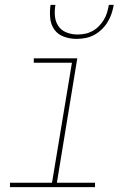

<svg xmlns="http://www.w3.org/2000/svg" viewBox="-20 -770 540 790"><path d="M21 0V-18H194L276 -512H119V-530H298L214 -18H371V0ZM295 -610Q268 -610 243 -619Q218 -628 203.5 -648.5Q189 -669 186.5 -696Q184 -723 188 -750H208Q204 -727 206 -704Q208 -681 220 -663Q232 -645 253.5 -636.5Q275 -628 298 -628Q314 -628 329.5 -631Q345 -634 360 -642Q375 -650 387 -662.5Q399 -675 407.5 -689Q416 -703 420.5 -718.5Q425 -734 428 -750H448Q445 -732 439 -714Q433 -696 423 -679.5Q413 -663 398.5 -649Q384 -635 367 -626Q350 -617 331.5 -613.5Q313 -610 295 -610Z"/></svg>

Font: Iosevka Slab Thin Oblique
Style: Regular
Weight: 100
Italic angle: -9°
Monospace: yes
Designer: Belleve Invis
Foundry: Belleve Invis
Version: Version 11.1.0; ttfautohint (v1.8.3)